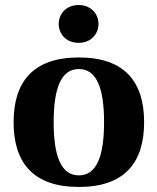

<svg xmlns="http://www.w3.org/2000/svg" viewBox="-20 -730 625 762"><path d="M213 -635C213 -597 241 -560 292 -560C343 -560 371 -597 371 -635C371 -673 343 -710 292 -710C241 -710 213 -673 213 -635ZM34 -245C34 -85 111 12 293 12C475 12 552 -85 552 -245C552 -405 475 -502 293 -502C111 -502 34 -405 34 -245ZM193 -245C193 -379 222 -456 293 -456C364 -456 393 -379 393 -245C393 -111 364 -34 293 -34C222 -34 193 -111 193 -245Z"/></svg>

Font: Heuristica
Style: Bold
Weight: 700
Version: Version 1.0.1